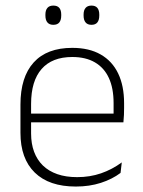

<svg xmlns="http://www.w3.org/2000/svg" viewBox="-20 -674 523 704"><path d="M258 10Q160 10 107.5 -41.2Q55 -92.5 55 -187V-290.5Q55 -391.5 103.5 -445Q152 -498.5 245 -498.5Q307 -498.5 349.2 -474.2Q391.5 -450 413.2 -404.8Q435 -359.5 435 -295.5V-278Q435 -265.5 434.5 -252.8Q434 -240 432.5 -225.5H396Q396.5 -245.5 396.5 -263.2Q396.5 -281 396.5 -296Q396.5 -350.5 379.2 -388Q362 -425.5 328.2 -445.2Q294.5 -465 245 -465Q171 -465 132.5 -421Q94 -377 94 -293V-245V-239V-184.5Q94 -147 105 -117.5Q116 -88 137.2 -67.2Q158.5 -46.5 190 -35.5Q221.5 -24.5 263 -24.5Q310 -24.5 350.5 -38.5Q391 -52.5 426.5 -78.5L422 -40Q391.5 -17 349.8 -3.5Q308 10 258 10ZM75 -225.5V-257.5H422.5V-225.5ZM175.5 -583Q161 -583 153.8 -591.8Q146.5 -600.5 146.5 -617V-620.5Q146.5 -636.5 153.8 -645Q161 -653.5 175.5 -653.5Q190.5 -653.5 197.5 -645Q204.5 -636.5 204.5 -620.5V-617Q204.5 -600.5 197.5 -591.8Q190.5 -583 175.5 -583ZM315.5 -583Q301 -583 293.8 -591.8Q286.5 -600.5 286.5 -617V-620.5Q286.5 -636.5 293.8 -645Q301 -653.5 315.5 -653.5Q330 -653.5 337 -645Q344 -636.5 344 -620.5V-617Q344 -600.5 337 -591.8Q330 -583 315.5 -583Z"/></svg>

Font: Anek Latin ExtraLight
Style: Regular
Weight: 250
Designer: Yesha Goshar
Foundry: Ek Type
Version: Version 1.003